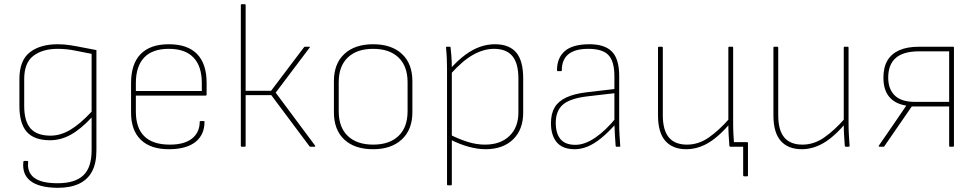

<svg xmlns="http://www.w3.org/2000/svg" viewBox="-20 -703 4684 920"><path d="M256 197Q167 196 126 164Q85 132 92 72Q92 68 96 68H111Q115 68 115 72Q109 122 143.5 148.5Q178 175 256 175Q339 175 379 137.5Q419 100 419 17V-45Q419 -68 419 -91.5Q419 -115 419 -138V-140Q367 -84 319 -57.5Q271 -31 220 -31Q144 -31 108.5 -71Q73 -111 73 -195V-324Q73 -413 122.5 -452Q172 -491 257 -491Q286 -491 315.5 -486.5Q345 -482 376.5 -475.5Q408 -469 442 -463V18Q442 79 421 118.5Q400 158 358.5 177.5Q317 197 256 197ZM222 -53Q270 -53 317 -81Q364 -109 419 -168V-445Q377 -453 337.5 -461Q298 -469 256 -469Q184 -469 140 -435.5Q96 -402 96 -324V-195Q96 -122 126.5 -87.5Q157 -53 222 -53Z M793 12Q703 13 655.5 -32.5Q608 -78 608 -163V-305Q608 -397 654 -444Q700 -491 789 -491Q879 -491 924.5 -444Q970 -397 970 -306V-249Q970 -245 966 -245H631V-168Q631 -90 671.5 -50Q712 -10 794 -10Q864 -10 900.5 -39.5Q937 -69 937 -120Q937 -123 941 -123H956Q960 -123 960 -120Q960 -58 917.5 -23.5Q875 11 793 12ZM631 -267H947V-305Q947 -386 907 -427.5Q867 -469 789 -469Q710 -469 670.5 -427Q631 -385 631 -305Z M1490 -5Q1492 -4 1490.5 -2Q1489 0 1487 0H1467Q1465 0 1463 -2L1280 -247H1157V-4Q1157 0 1153 0H1138Q1134 0 1134 -4V-679Q1134 -683 1138 -683H1153Q1157 -683 1157 -679V-268H1279L1437 -477Q1439 -479 1442 -479H1462Q1464 -479 1465 -478Q1466 -477 1463 -474L1301 -259Z M1768 12Q1679 12 1629.5 -34.5Q1580 -81 1580 -165V-314Q1580 -398 1630 -444.5Q1680 -491 1768 -491Q1856 -491 1906 -444.5Q1956 -398 1956 -314V-165Q1956 -82 1905.5 -35Q1855 12 1768 12ZM1768 -10Q1846 -10 1889.5 -51.5Q1933 -93 1933 -170V-309Q1933 -386 1889.5 -427.5Q1846 -469 1768 -469Q1690 -469 1646.5 -427.5Q1603 -386 1603 -309V-170Q1603 -93 1646.5 -51.5Q1690 -10 1768 -10Z M2306 12Q2269 12 2225 0Q2181 -12 2137 -35L2136 -58Q2180 -36 2221.5 -23Q2263 -10 2304 -10Q2378 -10 2421 -51.5Q2464 -93 2464 -164V-327Q2464 -400 2435 -434.5Q2406 -469 2347 -469Q2298 -469 2247 -440.5Q2196 -412 2139 -348V-375Q2175 -415 2210.5 -441Q2246 -467 2281 -479Q2316 -491 2351 -491Q2420 -491 2453.5 -451.5Q2487 -412 2487 -327V-164Q2487 -82 2438.5 -35Q2390 12 2306 12ZM2126 185Q2122 185 2122 181V-369Q2122 -393 2121 -421Q2120 -449 2117 -475Q2117 -479 2120 -479H2136Q2139 -479 2139 -475Q2141 -458 2142.5 -440Q2144 -422 2144.5 -405.5Q2145 -389 2145 -373V-363V181Q2145 185 2141 185Z M2934 0Q2932 0 2931 -1.5Q2930 -3 2930 -4Q2928 -28 2926.5 -54.5Q2925 -81 2924 -109V-121V-338Q2924 -408 2896 -438.5Q2868 -469 2799 -469Q2672 -469 2672 -366Q2672 -362 2669 -362H2653Q2649 -362 2649 -367Q2649 -425 2685.5 -457.5Q2722 -490 2800 -491Q2876 -492 2911.5 -456.5Q2947 -421 2947 -339V-111Q2947 -82 2948.5 -55.5Q2950 -29 2952 -4Q2953 0 2949 0ZM2734 12Q2676 12 2648 -21Q2620 -54 2620 -113Q2620 -158 2637.5 -188Q2655 -218 2693.5 -236Q2732 -254 2792 -261L2930 -277V-257L2792 -241Q2711 -231 2677 -201.5Q2643 -172 2643 -114Q2643 -64 2665.5 -36.5Q2688 -9 2737 -9Q2782 -9 2832.5 -43.5Q2883 -78 2934 -141V-113Q2894 -68 2860 -40.5Q2826 -13 2795 -0.5Q2764 12 2734 12Z M3545 142Q3544 142 3542.5 140.5Q3541 139 3541 138V0H3483L3496 -22H3560Q3562 -22 3563 -21Q3564 -20 3564 -18V138Q3564 139 3563 140.5Q3562 142 3560 142ZM3269 12Q3203 12 3168 -28Q3133 -68 3133 -150V-475Q3133 -479 3137 -479H3152Q3156 -479 3156 -475V-151Q3156 -79 3185 -44.5Q3214 -10 3272 -10Q3327 -10 3376 -44Q3425 -78 3475 -135V-108Q3441 -68 3407 -41Q3373 -14 3338.5 -1Q3304 12 3269 12ZM3479 0Q3476 0 3475 -4Q3473 -30 3471.5 -55.5Q3470 -81 3470 -108V-120V-475Q3470 -479 3473 -479H3489Q3493 -479 3493 -475V-111Q3493 -83 3494.5 -57Q3496 -31 3498 -4Q3498 0 3494 0Z M3822 12Q3756 12 3721 -28Q3686 -68 3686 -150V-475Q3686 -479 3690 -479H3705Q3709 -479 3709 -475V-151Q3709 -79 3738 -44.5Q3767 -10 3825 -10Q3880 -10 3929 -44Q3978 -78 4028 -135V-108Q3994 -68 3960 -41Q3926 -14 3891.5 -1Q3857 12 3822 12ZM4032 0Q4029 0 4028 -4Q4026 -30 4024.5 -55.5Q4023 -81 4023 -108V-120V-475Q4023 -479 4026 -479H4042Q4046 -479 4046 -475V-111Q4046 -83 4047.5 -57Q4049 -31 4051 -4Q4051 0 4047 0Z M4194 0Q4192 0 4191 -1.5Q4190 -3 4191 -5L4275 -127Q4287 -144 4298.5 -161.5Q4310 -179 4322 -196V-197Q4268 -206 4240.5 -239.5Q4213 -273 4213 -331Q4213 -381 4232.5 -413.5Q4252 -446 4289.5 -462.5Q4327 -479 4383 -479H4547Q4551 -479 4551 -475V-4Q4551 0 4547 0H4532Q4528 0 4528 -4V-193H4349L4218 -3Q4217 0 4214 0ZM4362 -215H4528V-457H4383Q4309 -457 4272.5 -425.5Q4236 -394 4236 -331Q4236 -276 4267.5 -245.5Q4299 -215 4362 -215Z"/></svg>

Font: Sofia Sans Thin
Style: Regular
Weight: 250
Designer: Botio Nikoltchev, Ani Petrova
Foundry: lettersoup
Version: Version 4.101